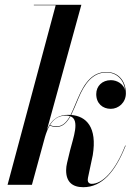

<svg xmlns="http://www.w3.org/2000/svg" viewBox="-20 -770 554 800"><path d="M503.5 -163 502 -164C458.5 -53 405 -4 362 -4C351.5 -4 345.5 -11 345.5 -20C345.5 -22 346 -26.5 346.5 -29L366.5 -123.5C385.5 -240 340 -286 276.5 -291C286 -310 295.5 -333 306 -358.5C333 -424 367.5 -468 423.5 -468C467.5 -468 496.5 -436.5 501.5 -394C494.5 -419.5 468.5 -436 442 -436C406 -436 381 -411.5 381 -378C381 -338.5 408 -316.5 441.5 -316.5C474 -316.5 504.5 -342.5 504.5 -381C504.5 -432 473.5 -470 423.5 -470C367 -470 332.5 -427.5 304 -359.5C293 -334 284 -310.5 274 -291C271 -291.5 268 -291.5 264.5 -291.5C231.5 -291.5 198 -280.5 175.5 -228.5L319 -750H121V-748H212L11.5 0H113L167.5 -199.5C172.5 -216 178.5 -233 187.5 -247.5C193 -244 203.5 -241 215.5 -241C241 -241.5 258 -258 273.5 -285.5C314 -270 285 -195.5 272 -143.5L259.5 -91.5C257 -82.5 255.5 -69 255.5 -60.5C255.5 -12 281.5 10 327 10C403.5 10 459.5 -52 503.5 -163ZM255 -288.5C261 -288.5 266.5 -287.5 271.5 -286C257 -260 240.5 -243.5 215.5 -243.5C202.5 -243.5 194.5 -246 188.5 -249.5C202 -271.5 222.5 -288.5 255 -288.5Z"/></svg>

Font: Bodoni* 96pt Medium
Style: Italic
Weight: 500
Italic angle: -13°
Version: Version 2.3